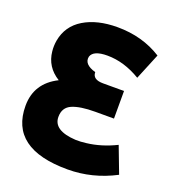

<svg xmlns="http://www.w3.org/2000/svg" viewBox="-138 -833 873 974"><g transform="rotate(20 298.0 -346.5)"><path d="M331 -576Q256 -576 244 -539Q234 -495 301 -476Q301 -436 358 -436H471V-287H370Q289 -287 246 -268.5Q203 -250 203 -199Q203 -126 324 -119Q351 -118 381 -122Q460 -131 539 -170L593 -28Q471 36 337 36Q27 36 27 -195Q27 -317 141 -374Q68 -419 60 -501Q57 -529 62 -559Q77 -642 149 -685.5Q221 -729 330 -729Q465 -729 569 -663L511 -522Q421 -576 331 -576Z"/></g></svg>

Font: Repo
Style: ExtraBold
Weight: 800
Designer: Stefan Peev
Foundry: Context Ltd
Version: Version 001.000